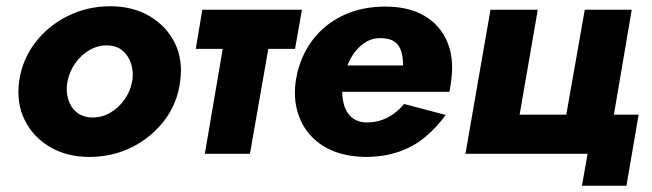

<svg xmlns="http://www.w3.org/2000/svg" viewBox="-20 -491 2081 613"><path d="M41 -231Q32 -162 59 -107.5Q86 -53 140 -21.5Q194 10 265 10Q339 10 401 -21Q463 -52 504.5 -106Q546 -160 555 -230Q565 -300 538 -354Q511 -408 457.5 -439.5Q404 -471 332 -471Q259 -471 196.5 -440Q134 -409 92.5 -355Q51 -301 41 -231ZM195 -229Q201 -261 219.5 -288Q238 -315 265.5 -331Q293 -347 324 -346Q354 -345 372.5 -328.5Q391 -312 399 -286Q407 -260 402 -231Q396 -199 377 -172.5Q358 -146 331 -130.5Q304 -115 273 -116Q243 -117 224 -133Q205 -149 197.5 -175Q190 -201 195 -229Z M626 -460 605 -335H922L944 -460ZM709 -440 634 0H778L855 -440Z M1004 -198H1415Q1417 -209 1418.5 -219Q1420 -229 1421 -237Q1430 -306 1407.5 -358.5Q1385 -411 1335 -440.5Q1285 -470 1210 -470Q1141 -470 1085 -446Q1029 -422 991 -379Q953 -336 935 -279Q931 -267 928.5 -255.5Q926 -244 924 -231Q915 -162 939.5 -107.5Q964 -53 1017 -22Q1070 9 1147 10Q1206 10 1253.5 -6.5Q1301 -23 1337.5 -53.5Q1374 -84 1403 -124L1270 -159Q1256 -142 1238 -128.5Q1220 -115 1198 -107.5Q1176 -100 1150 -100Q1119 -101 1100.5 -118.5Q1082 -136 1076 -165.5Q1070 -195 1074 -230L1081 -254Q1088 -286 1104 -312Q1120 -338 1144.5 -354.5Q1169 -371 1201 -369Q1227 -368 1241.5 -356.5Q1256 -345 1261.5 -325.5Q1267 -306 1267 -282H1016Z M1940 -125 1997 -460H1847L1788 -125H1639L1697 -460H1546L1466 0H1856L1838 102H1980L2019 -125Z"/></svg>

Font: Jost
Style: Bold Italic
Weight: 700
Italic angle: -5°
Version: Version 3.710